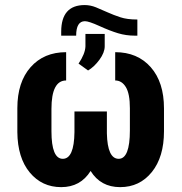

<svg xmlns="http://www.w3.org/2000/svg" viewBox="-20 -748 736 778"><path d="M326.2 -610.4H404.3V-560.5Q404.3 -535.2 383.1 -506.1Q361.8 -477.1 336.9 -462.4L298.3 -490.2Q325.2 -530.3 326.2 -560.1ZM324.2 -662.1Q288.6 -662.1 288.6 -603.5H228V-619.6Q228 -727.5 323.2 -727.5Q346.2 -727.5 368.9 -718.3Q391.6 -709 416 -698Q440.4 -687 467.8 -678Q495.1 -668.9 536.6 -668.9V-603.5H526.9Q490.7 -603.5 458.3 -613.3Q425.8 -623 382.8 -642.6Q339.8 -662.1 324.2 -662.1ZM188.5 -216.3Q188.5 -104.5 234.4 -104.5Q280.3 -104.5 281.7 -212.4V-296.4H413.1V-207.5Q415.5 -104.5 460.9 -104.5Q506.3 -104.5 506.3 -219.7V-309.6Q506.3 -368.2 490 -395Q473.6 -421.9 446.8 -421.9V-536.6Q537.1 -536.6 590.8 -475.8Q644.5 -415 644.5 -308.6V-216.3Q644.5 -111.8 595.2 -50.8Q545.9 10.3 466.8 10.3Q387.7 10.3 347.2 -55.2Q306.2 10.3 228 10.3Q149.9 10.3 100.6 -49.1Q51.3 -108.4 50.3 -212.4V-309.6Q50.3 -415 104 -475.8Q157.7 -536.6 248 -536.6V-421.9Q188.5 -421.9 188.5 -306.6Z"/></svg>

Font: RobotoCondensed-Bold
Style: Bold
Weight: 700
Designer: Google
Version: Version 2.001240; 2014